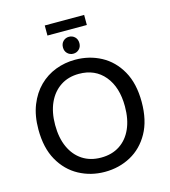

<svg xmlns="http://www.w3.org/2000/svg" viewBox="-138 -1072 1057 1196"><g transform="rotate(-15 390.5 -474.0)"><path d="M390 15Q300 15 224 -26Q148 -67 102.5 -147.5Q57 -228 57 -347Q57 -436 84 -503.5Q111 -571 157 -616.5Q203 -662 263 -685Q323 -708 390 -708Q481 -708 556.5 -667.5Q632 -627 677.5 -546.5Q723 -466 723 -347Q723 -228 678 -147.5Q633 -67 557.5 -26Q482 15 390 15ZM390 -77Q460 -77 510.5 -110Q561 -143 588 -203.5Q615 -264 615 -347Q615 -471 554.5 -544Q494 -617 390 -617Q321 -617 270.5 -583.5Q220 -550 192.5 -489.5Q165 -429 165 -347Q165 -264 192.5 -203.5Q220 -143 270.5 -110Q321 -77 390 -77ZM263 -898V-963H517V-898ZM390 -747Q368 -747 352.5 -762Q337 -777 337 -801Q337 -826 352.5 -841Q368 -856 390 -856Q412 -856 427.5 -841Q443 -826 443 -801Q443 -777 427.5 -762Q412 -747 390 -747Z"/></g></svg>

Font: Ubuntu Sans Medium
Style: Regular
Weight: 500
Designer: Dalton Maag Ltd
Foundry: Dalton Maag Ltd
Version: Version 1.006; ttfautohint (v1.8.4.7-5d5b)